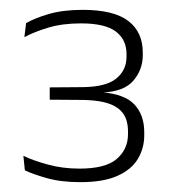

<svg xmlns="http://www.w3.org/2000/svg" viewBox="-20 -727 346 390"><path d="M143.5 -357Q104 -357 75 -365.2Q46 -373.5 30.5 -381L27.5 -410.5Q47 -401 77 -392.8Q107 -384.5 141.5 -384.5Q194.5 -384.5 217.2 -404.2Q240 -424 240 -454.5V-460Q240 -476 235 -487.8Q230 -499.5 219 -507.5Q208 -515.5 190.8 -519.5Q173.5 -523.5 149.5 -524L81 -524.5V-549.5L148 -550Q195.5 -550.5 216.2 -567.5Q237 -584.5 237 -612V-617.5Q237 -646.5 215.2 -663Q193.5 -679.5 144.5 -679.5Q107 -679.5 78.5 -671Q50 -662.5 29.5 -651.5L33 -680Q50 -690 79 -698.5Q108 -707 148 -707Q211 -707 240.5 -684.5Q270 -662 270 -620.5V-614.5Q270 -586 251.2 -563.5Q232.5 -541 187.5 -539L185 -536.5L187 -539.5Q233 -536 253 -514.8Q273 -493.5 273 -458.5V-452Q273 -426 260 -404.2Q247 -382.5 218.5 -369.8Q190 -357 143.5 -357Z"/></svg>

Font: Anek Gurmukhi Medium ExtraLight
Style: Regular
Weight: 250
Version: Version 1.003